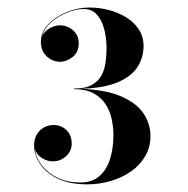

<svg xmlns="http://www.w3.org/2000/svg" viewBox="-20 -932 490 501"><path d="M372.6 -577Q372.6 -547.9 358.9 -524.5Q345.3 -501.1 321.9 -484.7Q298.5 -468.4 268.9 -459.7Q239.4 -451 207.6 -451Q161.4 -451 130.5 -466Q99.6 -481 84.3 -504.4Q69 -527.8 69 -552.4Q69 -576.4 83.8 -591.1Q98.7 -605.8 120 -605.8Q139.5 -605.8 153.3 -592.6Q167.1 -579.4 167.1 -557.5Q167.1 -537.4 152.1 -524.2Q137.1 -511 118.2 -511Q102.6 -511 89.1 -519.8Q75.6 -528.7 71.4 -541.9Q74.4 -518.8 90.1 -499.1Q105.9 -479.5 131.4 -467.6Q156.9 -455.8 189.6 -455.8Q220.2 -455.8 239.2 -472.3Q258.3 -488.8 267.1 -517Q276 -545.2 276 -580Q276 -598.3 271.9 -619Q267.9 -639.7 256.8 -658Q245.7 -676.3 225.4 -687.8Q205.2 -699.4 172.8 -699.4V-700.9Q203.1 -700.9 220.3 -710.8Q237.6 -720.7 245.5 -736.6Q253.5 -752.5 255.7 -770.9Q258 -789.4 258 -806.5Q258 -832.3 252 -855.7Q246 -879.1 232.9 -893.8Q219.9 -908.5 198.6 -908.5Q179.1 -908.5 155.8 -899.5Q132.6 -890.5 114 -874.3Q95.4 -858.1 90 -836.8Q95.4 -850 109 -857.9Q122.7 -865.9 136.5 -865.9Q155.4 -865.9 170.4 -853.1Q185.4 -840.4 185.4 -819.1Q185.4 -795.4 169.3 -783.1Q153.3 -770.8 136.5 -770.8Q117.3 -770.8 102 -784.9Q86.7 -799 86.7 -823Q86.7 -847.9 105.6 -868.1Q124.5 -888.4 153.7 -900.4Q183 -912.4 213.6 -912.4Q238.8 -912.4 263.7 -905.9Q288.6 -899.5 309.1 -886.9Q329.7 -874.3 342.1 -855.4Q354.6 -836.5 354.6 -811.6Q354.6 -783.1 339.6 -758.5Q324.6 -733.9 289 -718.1Q253.5 -702.4 192 -700.3Q257.1 -697.6 296.8 -680.2Q336.6 -662.8 354.6 -635.8Q372.6 -608.8 372.6 -577Z"/></svg>

Font: Bodoni* 72pt
Style: Bold
Weight: 700
Version: Version 2.3